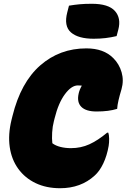

<svg xmlns="http://www.w3.org/2000/svg" viewBox="-20 -976 670 1016"><path d="M345 -946Q375 -951 402 -953.5Q429 -956 466 -956Q554 -956 588 -918Q622 -880 606 -819L597 -785Q568 -778 538 -774.5Q508 -771 476 -771Q394 -771 355.5 -804.5Q317 -838 336 -911ZM298 20Q225 20 168.5 -7Q112 -34 76.5 -83Q41 -132 31.5 -198Q22 -264 41 -342L46 -362Q90 -540 193 -630Q296 -720 437 -720Q529 -720 580 -668Q611 -637 623.5 -593.5Q636 -550 623 -504Q613 -471 607 -445Q601 -419 600 -400Q556 -386 491 -386Q435 -386 410.5 -410.5Q386 -435 396 -480Q400 -500 413 -523Q404 -524 392 -524Q358 -524 323.5 -477.5Q289 -431 269 -350L265 -334Q258 -308 256 -275Q254 -242 257 -218Q274 -205 300 -198.5Q326 -192 355 -192Q408 -192 453 -212.5Q498 -233 547 -274H553Q557 -264 557.5 -243Q558 -222 555 -204Q546 -152 526.5 -111Q507 -70 481 -47Q408 20 298 20Z"/></svg>

Font: Recursive Sn Csl St XBk
Style: Italic
Weight: 1000
Italic angle: -15°
Version: Version 1.085;hotconv 1.1.0;makeotfexe 2.6.0; ttfautohint (v